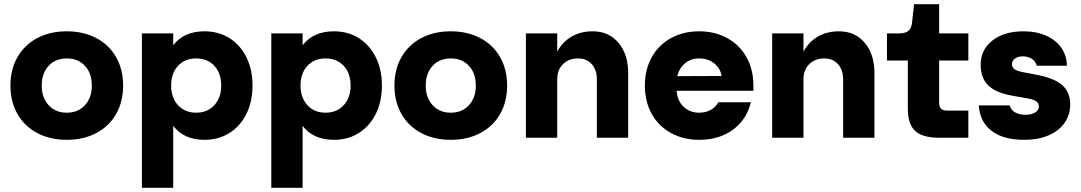

<svg xmlns="http://www.w3.org/2000/svg" viewBox="-20 -660 5178 920"><path d="M570 -250Q570 -173 536.5 -114Q503 -55 441.5 -22.5Q380 10 300 10Q220 10 158.5 -22.5Q97 -55 63.5 -114Q30 -173 30 -250Q30 -327 63.5 -386Q97 -445 158.5 -477.5Q220 -510 300 -510Q380 -510 441.5 -477.5Q503 -445 536.5 -386Q570 -327 570 -250ZM420 -250Q420 -309 387 -344.5Q354 -380 300 -380Q246 -380 213 -344.5Q180 -309 180 -250Q180 -192 213 -156Q246 -120 300 -120Q354 -120 387 -156Q420 -192 420 -250Z M810 -443Q861 -510 960 -510Q1027 -510 1079 -477.5Q1131 -445 1160.5 -386Q1190 -327 1190 -250Q1190 -173 1160.5 -114Q1131 -55 1079 -22.5Q1027 10 960 10Q861 10 810 -57V240H660V-500H810ZM1040 -250Q1040 -309 1007 -344.5Q974 -380 920 -380Q866 -380 833 -344.5Q800 -309 800 -250Q800 -192 833 -156Q866 -120 920 -120Q974 -120 1007 -156Q1040 -192 1040 -250Z M1430 -443Q1481 -510 1580 -510Q1647 -510 1699 -477.5Q1751 -445 1780.5 -386Q1810 -327 1810 -250Q1810 -173 1780.5 -114Q1751 -55 1699 -22.5Q1647 10 1580 10Q1481 10 1430 -57V240H1280V-500H1430ZM1660 -250Q1660 -309 1627 -344.5Q1594 -380 1540 -380Q1486 -380 1453 -344.5Q1420 -309 1420 -250Q1420 -192 1453 -156Q1486 -120 1540 -120Q1594 -120 1627 -156Q1660 -192 1660 -250Z M2410 -250Q2410 -173 2376.5 -114Q2343 -55 2281.5 -22.5Q2220 10 2140 10Q2060 10 1998.5 -22.5Q1937 -55 1903.5 -114Q1870 -173 1870 -250Q1870 -327 1903.5 -386Q1937 -445 1998.5 -477.5Q2060 -510 2140 -510Q2220 -510 2281.5 -477.5Q2343 -445 2376.5 -386Q2410 -327 2410 -250ZM2260 -250Q2260 -309 2227 -344.5Q2194 -380 2140 -380Q2086 -380 2053 -344.5Q2020 -309 2020 -250Q2020 -192 2053 -156Q2086 -120 2140 -120Q2194 -120 2227 -156Q2260 -192 2260 -250Z M2500 -500H2650V-413Q2676 -460 2719.5 -485Q2763 -510 2820 -510Q2897 -510 2943.5 -455Q2990 -400 2990 -310V0H2840V-280Q2840 -325 2815.5 -352.5Q2791 -380 2750 -380Q2705 -380 2677.5 -352.5Q2650 -325 2650 -280V0H2500Z M3330 -510Q3405 -510 3464.5 -477.5Q3524 -445 3557 -386Q3590 -327 3590 -250V-225H3222Q3226 -176 3256 -148Q3286 -120 3330 -120Q3361 -120 3385 -133Q3409 -146 3422 -170H3578Q3558 -87 3492 -38.5Q3426 10 3330 10Q3255 10 3195.5 -22.5Q3136 -55 3103 -114Q3070 -173 3070 -250Q3070 -327 3103 -386Q3136 -445 3195.5 -477.5Q3255 -510 3330 -510ZM3438 -296Q3431 -334 3401.5 -357Q3372 -380 3330 -380Q3291 -380 3263 -357Q3235 -334 3225 -295Z M3680 -500H3830V-413Q3856 -460 3899.5 -485Q3943 -510 4000 -510Q4077 -510 4123.5 -455Q4170 -400 4170 -310V0H4020V-280Q4020 -325 3995.5 -352.5Q3971 -380 3930 -380Q3885 -380 3857.5 -352.5Q3830 -325 3830 -280V0H3680Z M4330 -140V-370H4230V-500H4290Q4318 -500 4332.5 -512Q4347 -524 4350 -550L4360 -640H4480V-500H4620V-370H4480V-170Q4480 -148 4489 -139Q4498 -130 4520 -130H4620V0H4480Q4400 0 4365 -32.5Q4330 -65 4330 -140Z M5092 -345H4948Q4942 -367 4923.5 -378.5Q4905 -390 4881 -390Q4858 -390 4843.5 -379.5Q4829 -369 4829 -352Q4829 -338 4840.5 -329Q4852 -320 4878 -315L4955 -300Q5035 -284 5071.5 -250.5Q5108 -217 5108 -159Q5108 -109 5080.5 -70.5Q5053 -32 5003.5 -11Q4954 10 4889 10Q4786 10 4730.5 -33.5Q4675 -77 4670 -155H4818Q4824 -132 4845 -121Q4866 -110 4894 -110Q4922 -110 4940 -121Q4958 -132 4958 -149Q4958 -165 4946 -174Q4934 -183 4907 -188L4833 -201Q4752 -215 4715.5 -250.5Q4679 -286 4679 -350Q4679 -422 4735.5 -466Q4792 -510 4884 -510Q4947 -510 4994 -488.5Q5041 -467 5066.5 -429.5Q5092 -392 5092 -345Z"/></svg>

Font: Goli Bold
Style: Regular
Weight: 700
Designer: jaikishan Patel
Foundry: MagicType
Version: Version 1.000